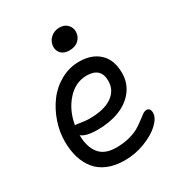

<svg xmlns="http://www.w3.org/2000/svg" viewBox="-190 -880 973 1053"><g transform="rotate(-30 296.0 -353.5)"><path d="M330.1 -622.1Q299.3 -622.1 281.2 -638.9Q263.2 -655.8 263.2 -682.1Q263.2 -713.9 286.6 -736.3Q310.1 -758.8 344.2 -758.8Q376 -758.8 394 -739.7Q412.1 -720.7 412.1 -695.8Q412.1 -664.6 390.4 -643.3Q368.7 -622.1 330.1 -622.1ZM293 51.8Q232.9 51.8 187.3 33Q141.6 14.2 113.8 -20Q85.9 -54.2 72 -99.9Q58.1 -145.5 58.1 -202.1Q58.1 -262.7 78.6 -323Q99.1 -383.3 135.3 -432.4Q171.4 -481.4 226.3 -512.2Q281.2 -543 344.2 -543Q423.8 -543 470.9 -498.8Q518.1 -454.6 518.1 -372.1Q518.1 -308.6 481.7 -261.7Q445.3 -214.8 384.5 -191.4Q323.7 -168 247.1 -168Q174.8 -168 146 -191.9Q146 -118.7 179.7 -75.4Q213.4 -32.2 287.1 -32.2Q332.5 -32.2 370.6 -42.2Q408.7 -52.2 432.1 -66.4Q455.6 -80.6 473.6 -94.7Q491.7 -108.9 505.9 -118.9Q520 -128.9 530.8 -128.9Q556.2 -128.9 556.2 -97.2Q556.2 -65.9 520.5 -31.5Q484.9 2.9 422.6 27.3Q360.4 51.8 293 51.8ZM155.8 -252Q162.6 -252 189.7 -247.6Q216.8 -243.2 240.2 -243.2Q331.1 -243.2 381.1 -277.6Q431.2 -312 431.2 -372.1Q431.2 -456.1 341.8 -456.1Q270.5 -456.1 218 -397.2Q165.5 -338.4 150.9 -252Z"/></g></svg>

Font: Shantell Sans Irregular
Style: Regular
Weight: 400
Designer: Stephen Nixon, Anya Danilova, Shantell Martin
Foundry: Arrow Type
Version: Version 1.006;[9816181b4]